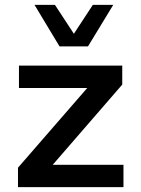

<svg xmlns="http://www.w3.org/2000/svg" viewBox="-20 -770 582 790"><path d="M225 -579 122 -750H206L284 -631L362 -750H446L342 -579ZM54 0V-80L339 -408H58V-500H483V-422L197 -92H488V0Z"/></svg>

Font: Orkney Medium
Style: Regular
Weight: 500
Designer: Samuel Oakes and Alfredo Marco Pradil
Foundry: Alfredo Marco Pradil
Version: 1.0; ttfautohint (v1.5)